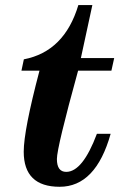

<svg xmlns="http://www.w3.org/2000/svg" viewBox="-20 -713 474 743"><path d="M210.9 9.8Q71.8 9.8 71.8 -126Q71.8 -208.5 132.8 -439.5H63L72.3 -483.4Q229.5 -513.7 283.2 -693.4H337.4L293 -488.3H421.9L411.1 -439.5H282.2Q200.2 -142.1 200.2 -97.7Q200.2 -47.9 236.3 -47.9Q299.8 -47.9 355 -195.3H408.2Q350.6 9.8 210.9 9.8Z"/></svg>

Font: Munson
Style: Bold Italic
Weight: 700
Italic angle: -12°
Designer: Paul James MIller
Foundry: High-Logic / Made with FontCreator
Version: Version 2.10;May 5, 2019;FontCreator 11.5.0.2430 64-bit